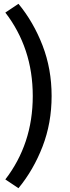

<svg xmlns="http://www.w3.org/2000/svg" viewBox="-20 -803 368 1008"><path d="M77 185 8 139Q79 47 115.5 -62.5Q152 -172 152 -299Q152 -426 115.5 -535.5Q79 -645 8 -737L77 -783Q156 -687 203.5 -564Q251 -441 251 -299Q251 -157 203.5 -34Q156 89 77 185Z"/></svg>

Font: Ubuntu Sans Medium
Style: Regular
Weight: 500
Designer: Dalton Maag Ltd
Foundry: Dalton Maag Ltd
Version: Version 1.006; ttfautohint (v1.8.4.7-5d5b)